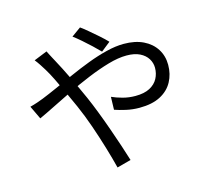

<svg xmlns="http://www.w3.org/2000/svg" viewBox="-119 -946 1237 1138"><g transform="rotate(-15 500.0 -377.5)"><path d="M554.5 -634.6Q535.5 -654.4 509.5 -678.9Q483.5 -703.3 456.5 -726.8Q429.5 -750.3 408 -766.1L465.1 -807.1Q482.3 -795 509.5 -772.2Q536.7 -749.4 564.9 -724.6Q593.1 -699.8 611.6 -680ZM236.6 -721.2Q240.9 -713.1 246.9 -700.8Q252.9 -688.6 259.9 -676Q266.8 -663.3 271.8 -653.9Q300.8 -600.9 334.8 -530.3Q368.9 -459.8 399.4 -391.3Q419.7 -345.1 441.2 -289.1Q462.8 -233.2 483 -175.7Q503.1 -118.2 520.9 -65.4Q538.6 -12.6 551.2 29.2L465.4 52.3Q450.4 -7.2 429.3 -77.6Q408.2 -147.9 383.2 -220.1Q358.2 -292.3 329.3 -357.8Q305.8 -410.3 283.4 -458.8Q261.1 -507.3 241.1 -547.8Q221.2 -588.3 203.7 -616.7Q194.8 -631.8 181 -652.6Q167.3 -673.4 155.2 -688.3ZM59.5 -429.1Q81.3 -434.6 104.9 -442.6Q128.5 -450.5 141.7 -456.1Q183 -472.6 235.6 -496.2Q288.2 -519.7 346.5 -545.7Q404.8 -571.8 465 -594.6Q525.2 -617.5 582.8 -631.7Q640.3 -646 689.7 -646Q759.5 -646 809.2 -621.9Q858.8 -597.8 885.7 -555.3Q912.7 -512.9 912.7 -458.3Q912.7 -400.9 887.7 -354.9Q862.8 -308.9 812.2 -282.3Q761.6 -255.6 683.2 -255.6Q641.3 -255.6 601.6 -264.6Q561.9 -273.6 533.5 -283.6L535.7 -362.4Q565 -349.2 601.6 -339.4Q638.2 -329.6 677.8 -329.6Q732.6 -329.6 766.7 -347.7Q800.8 -365.9 816.8 -396Q832.8 -426.1 832.8 -461.5Q832.8 -491.2 816.9 -517.1Q800.9 -543.1 768.9 -559.1Q736.8 -575.1 687.5 -575.1Q637.1 -575.1 574.7 -557Q512.3 -538.9 444.5 -510.9Q376.7 -482.9 311.7 -451.5Q246.7 -420 191.4 -392.2Q136 -364.4 98.4 -347.4Z"/></g></svg>

Font: Noto Sans TC Thin
Style: Regular
Weight: 100
Designer: Ryoko NISHIZUKA 西塚涼子 (kana, bopomofo & ideographs); Paul D. Hunt (Latin, Greek & Cyrillic); Sandoll Communications 산돌커뮤니
Foundry: Adobe
Version: Version 2.004-H2;hotconv 1.0.118;makeotfexe 2.5.65603